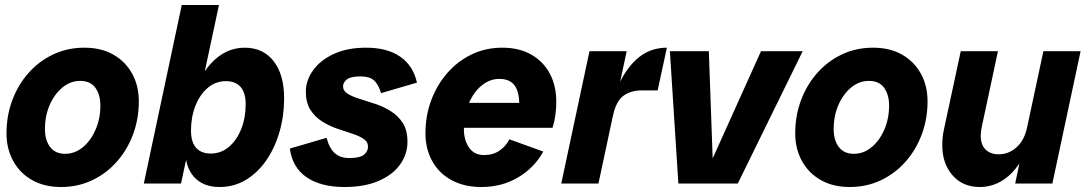

<svg xmlns="http://www.w3.org/2000/svg" viewBox="-20 -735 4360 769"><path d="M224 14Q158 14 109 -13.5Q60 -41 33 -90Q6 -139 6 -201Q6 -271 29 -333Q52 -395 94 -442.5Q136 -490 193 -517Q250 -544 318 -544Q385 -544 433.5 -516.5Q482 -489 509 -440.5Q536 -392 536 -329Q536 -259 513 -197Q490 -135 448 -87.5Q406 -40 349 -13Q292 14 224 14ZM241 -119Q280 -119 312 -145.5Q344 -172 363 -216Q382 -260 382 -312Q382 -356 362 -383.5Q342 -411 301 -411Q262 -411 230 -384.5Q198 -358 179 -314.5Q160 -271 160 -218Q160 -174 180.5 -146.5Q201 -119 241 -119Z M859 14Q793 14 756.5 -27Q720 -68 722 -145L744 -304Q768 -420 826 -482Q884 -544 960 -544Q1034 -544 1076 -490Q1118 -436 1118 -341Q1118 -271 1099.5 -207Q1081 -143 1047 -93.5Q1013 -44 965.5 -15Q918 14 859 14ZM556 0 708 -715H857L786 -383L742 -265L735 -139L705 0ZM824 -120Q865 -120 896.5 -146.5Q928 -173 946 -218Q964 -263 964 -318Q964 -364 943.5 -387Q923 -410 885 -410Q844 -410 812.5 -383.5Q781 -357 763 -312Q745 -267 745 -212Q745 -166 765.5 -143Q786 -120 824 -120Z M1360 14Q1265 14 1208 -25Q1151 -64 1141 -140L1288 -183Q1299 -141 1321 -121.5Q1343 -102 1379 -102Q1423 -102 1438.5 -116Q1454 -130 1454 -147Q1454 -167 1436 -179Q1418 -191 1389.5 -200Q1361 -209 1329.5 -220Q1298 -231 1269.5 -249Q1241 -267 1223 -295.5Q1205 -324 1205 -368Q1205 -413 1234 -453.5Q1263 -494 1317 -519Q1371 -544 1446 -544Q1531 -544 1583 -508Q1635 -472 1650 -404L1506 -362Q1496 -397 1478 -413Q1460 -429 1424 -429Q1385 -429 1369.5 -417Q1354 -405 1354 -389Q1354 -371 1372.5 -359.5Q1391 -348 1420.5 -339Q1450 -330 1483 -319Q1516 -308 1545.5 -289.5Q1575 -271 1593.5 -242Q1612 -213 1612 -167Q1612 -117 1582 -75.5Q1552 -34 1495.5 -10Q1439 14 1360 14Z M1908 14Q1839 14 1788.5 -13.5Q1738 -41 1711 -90Q1684 -139 1684 -201Q1684 -271 1707 -333Q1730 -395 1771.5 -442.5Q1813 -490 1869 -517Q1925 -544 1992 -544Q2060 -544 2108.5 -516Q2157 -488 2182.5 -439.5Q2208 -391 2208 -327Q2208 -301 2204.5 -274.5Q2201 -248 2193 -223H1768L1790 -323H2106L2056 -265Q2058 -276 2059 -288Q2060 -300 2060 -312Q2060 -368 2040.5 -393.5Q2021 -419 1980 -419Q1941 -419 1908.5 -392Q1876 -365 1857 -319Q1838 -273 1838 -218Q1838 -174 1858.5 -144Q1879 -114 1919 -114Q1955 -114 1981 -132Q2007 -150 2020 -177L2156 -128Q2121 -64 2056 -25Q1991 14 1908 14Z M2228 0 2341 -530H2490L2377 0ZM2408 -238Q2428 -331 2460 -399.5Q2492 -468 2539.5 -506Q2587 -544 2651 -544L2614 -373H2552Q2506 -373 2476.5 -351Q2447 -329 2435 -271Z M2789 0 3028 -530H3195L2935 0ZM2697 0 2663 -530H2819L2838 0Z M3383 14Q3317 14 3268 -13.5Q3219 -41 3192 -90Q3165 -139 3165 -201Q3165 -271 3188 -333Q3211 -395 3253 -442.5Q3295 -490 3352 -517Q3409 -544 3477 -544Q3544 -544 3592.5 -516.5Q3641 -489 3668 -440.5Q3695 -392 3695 -329Q3695 -259 3672 -197Q3649 -135 3607 -87.5Q3565 -40 3508 -13Q3451 14 3383 14ZM3400 -119Q3439 -119 3471 -145.5Q3503 -172 3522 -216Q3541 -260 3541 -312Q3541 -356 3521 -383.5Q3501 -411 3460 -411Q3421 -411 3389 -384.5Q3357 -358 3338 -314.5Q3319 -271 3319 -218Q3319 -174 3339.5 -146.5Q3360 -119 3400 -119Z M3904 14Q3836 14 3795 -33Q3754 -80 3754 -153Q3754 -169 3755.5 -185Q3757 -201 3761 -218L3828 -530H3977L3912 -226Q3910 -216 3909 -208Q3908 -200 3908 -192Q3908 -155 3927.5 -136Q3947 -117 3980 -117Q4020 -117 4051.5 -145Q4083 -173 4094 -226L4159 -530H4308L4195 0H4046L4086 -190L4120 -226Q4104 -150 4072.5 -96Q4041 -42 3998 -14Q3955 14 3904 14Z"/></svg>

Font: Radio Canada Big
Style: Bold Italic
Weight: 700
Italic angle: -12°
Designer: Étienne Aubert Bonn
Foundry: Coppers and Brasses
Version: Version 1.001